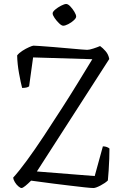

<svg xmlns="http://www.w3.org/2000/svg" viewBox="-20 -943 625 963"><path d="M88 0Q82 0 72 -8.5Q62 -17 54.5 -29.5Q47 -42 46 -52Q76 -85 115.5 -139Q155 -193 200 -261Q245 -329 293 -404Q331 -463 369 -525Q407 -587 443 -646L146 -655L126 -510Q116 -502 91 -502Q84 -528 75.5 -575Q67 -622 66 -665Q75 -677 92 -688Q109 -699 126 -706.5Q143 -714 148 -714Q155 -714 183 -712Q211 -710 249 -707Q287 -704 324 -700.5Q361 -697 387 -695Q413 -693 417 -693Q428 -693 448 -699.5Q468 -706 482 -712Q495 -703 509.5 -686.5Q524 -670 528 -647L165 -83L455 -60L496 -209Q507 -209 516 -205.5Q525 -202 529 -198Q529 -176 528 -146.5Q527 -117 525 -88Q523 -59 521 -38Q508 -25 484 -12.5Q460 0 449 0Q436 0 404 -3.5Q372 -7 330.5 -12Q289 -17 248.5 -22Q208 -27 177 -31.5Q146 -36 136 -37Q120 -21 107 -10.5Q94 0 88 0ZM297 -814Q289 -814 276.5 -826Q264 -838 254 -852.5Q244 -867 244 -876Q244 -884 257 -895Q270 -906 286.5 -914.5Q303 -923 312 -923Q321 -923 332.5 -911Q344 -899 353 -884Q362 -869 362 -860Q362 -852 350 -841Q338 -830 322.5 -822Q307 -814 297 -814Z"/></svg>

Font: Texturina Thin
Style: Regular
Weight: 100
Designer: Guillermo Torres Carreño
Foundry: Omnibus-Type
Version: Version 1.002; ttfautohint (v1.8.3)